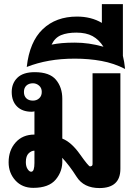

<svg xmlns="http://www.w3.org/2000/svg" viewBox="-20 -907 663 936"><path d="M106 -116.7Q106 -95.7 114.5 -82.8Q123 -69.8 131.8 -69.8Q140.6 -69.8 144.3 -81.5Q147.9 -93.3 147.9 -112.3V-172.4Q132.8 -172.4 119.4 -159.2Q106 -146 106 -116.7ZM96.7 -458.5Q96.7 -439 108.4 -427.7Q120.1 -416.5 140.6 -416.5Q158.7 -416.5 170.9 -427.7Q183.6 -439 183.6 -459Q183.6 -478.5 170.4 -489.7Q157.2 -501 140.6 -501Q121.1 -501 108.9 -490Q96.7 -479 96.7 -458.5ZM283.2 -137.7 283.7 -127.4Q286.1 -73.2 252.2 -32.2Q218.3 8.8 142.1 8.8Q87.9 8.8 54.9 -27.6Q22 -64 22 -115.7Q22 -174.3 56.2 -212.6Q90.3 -251 147.9 -251V-364.3Q145.5 -363.3 141.6 -362.8Q137.7 -362.3 133.8 -362.3Q88.9 -362.3 63 -387.9Q37.1 -413.6 37.1 -458.5Q37.1 -501 64.9 -528.1Q92.8 -555.2 149.4 -555.2Q221.7 -555.2 252.7 -518.3Q283.7 -481.4 283.7 -425.3V-231.4Q328.1 -213.9 370.1 -154.5Q412.1 -95.2 418.9 -95.7Q424.3 -96.2 427.7 -98.4Q431.2 -100.6 431.2 -106.9V-549.8H566.9V-84Q566.9 -37.1 541.3 -13.7Q515.6 9.8 464.8 9.8Q388.2 9.8 353.3 -45.4Q318.4 -100.6 283.2 -137.7Z M579.1 -634.8Q582.5 -621.1 585.2 -605.2Q587.9 -589.4 589.8 -570.8Q536.1 -598.6 474.6 -609.9Q413.1 -621.1 344.7 -621.1Q276.4 -621.1 219 -610.8Q161.6 -600.6 110.4 -580.6Q124 -703.6 188.5 -764.9Q252.9 -826.2 355.5 -826.2Q389.6 -826.2 419.9 -818.6Q450.2 -811 476.6 -795.4V-886.7H579.1ZM231.4 -689.5Q254.9 -694.3 282 -696.8Q309.1 -699.2 344.7 -699.2Q379.9 -699.2 413.6 -694.3Q447.3 -689.5 484.4 -679.2Q462.4 -713.9 431.2 -731Q399.9 -748 352.1 -748Q307.6 -748 277.6 -735.6Q247.6 -723.1 231.4 -689.5Z"/></svg>

Font: Roboto Web
Style: Bold
Weight: 700
Designer: Google
Version: Version 1.200310; 2013